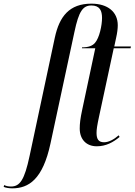

<svg xmlns="http://www.w3.org/2000/svg" viewBox="-146 -790 736 1050"><path d="M-79 240C11 240 88 191 130 -5L261 -615C285 -730 308 -760 354 -760C400 -760 412 -731 412 -692C412 -652 398 -583 373 -555C359 -539 337 -531 303 -531L302 -526H375L304 -192C293 -141 290 -114 290 -87C290 -28 326 10 383 10C434 10 473 -12 508 -41L503 -50C477 -27 448 -12 423 -12C393 -12 382 -29 382 -63C382 -82 385 -103 396 -154L476 -526H568L570 -536H479L489 -583C495 -609 498 -633 498 -652C498 -725 443 -770 354 -770C233 -770 179 -700 154 -585L16 62C-12 194 -37 230 -86 230C-102 230 -114 227 -123 222L-126 232C-115 237 -96 240 -79 240Z"/></svg>

Font: Noto Serif Display ExtraCondensed Medium
Style: Italic
Weight: 500
Width: 2
Italic angle: -12°
Designer: Monotype Design Team
Foundry: Monotype Imaging Inc.
Version: Version 2.009